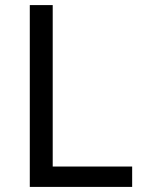

<svg xmlns="http://www.w3.org/2000/svg" viewBox="-20 -734 564 754"><path d="M97 0H499V-80H187V-714H97Z"/></svg>

Font: Noto Sans Math
Style: Regular
Weight: 400
Designer: Monotype Design Team, Delve Withrington, Jeff Kellem
Foundry: Monotype Imaging Inc., Delve Fonts LLC
Version: Version 3.000